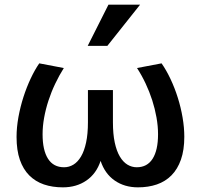

<svg xmlns="http://www.w3.org/2000/svg" viewBox="-20 -786 859 821"><path d="M670.9 -515.1Q691.4 -485.8 709.2 -448Q727.1 -410.2 740.2 -368.4Q753.4 -326.7 760.7 -283.7Q768.1 -240.7 768.1 -201.2Q768.1 -144.5 753.7 -103.5Q739.3 -62.5 713.1 -36.1Q687 -9.8 650.6 2.7Q614.3 15.1 569.8 15.1Q512.2 15.1 470.2 -14.2Q428.2 -43.5 410.2 -98.1Q392.1 -43.5 349.6 -14.2Q307.1 15.1 249 15.1Q204.1 15.1 167.7 2.7Q131.3 -9.8 105.2 -35.9Q79.1 -62 64.9 -102.8Q50.8 -143.6 50.8 -200.2Q50.8 -241.2 58.8 -285.4Q66.9 -329.6 80.3 -371.3Q93.8 -413.1 111.3 -450.4Q128.9 -487.8 147.9 -515.1L252.9 -495.1Q232.9 -463.4 216.1 -428Q199.2 -392.6 187.3 -356Q175.3 -319.3 168.7 -282.7Q162.1 -246.1 162.1 -211.9Q162.1 -143.6 185.3 -107.2Q208.5 -70.8 253.9 -70.8Q275.4 -70.8 293.9 -82Q312.5 -93.3 326.4 -116.7Q340.3 -140.1 348.1 -176.5Q356 -212.9 356 -263.2V-400.9H462.9V-263.2Q462.9 -212.9 470.7 -176.5Q478.5 -140.1 492.4 -116.7Q506.3 -93.3 524.9 -82Q543.5 -70.8 564.9 -70.8Q609.4 -70.8 632.6 -107.2Q655.8 -143.6 655.8 -211.9Q655.8 -246.6 649.2 -283.7Q642.6 -320.8 630.9 -357.4Q619.1 -394 602.5 -429.2Q585.9 -464.4 565.9 -495.1ZM439 -589.8H355L443.8 -766.1H579.1Z"/></svg>

Font: Clear Sans Medium
Style: Regular
Weight: 500
Foundry: Intel Corporation
Version: Version 1.00